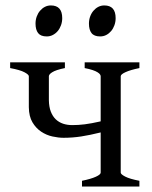

<svg xmlns="http://www.w3.org/2000/svg" viewBox="-20 -682 557 702"><path d="M279.8 0V-21Q313 -27.8 330.6 -35.9Q348.1 -43.9 348.1 -50.8V-197.8Q308.6 -188 276.9 -183.1Q245.1 -178.2 212.4 -178.2Q193.4 -178.2 171.4 -183.1Q149.4 -188 130.4 -200.7Q111.3 -213.4 98.6 -234.9Q85.9 -256.3 85.4 -290V-403.3Q85.4 -409.2 69.6 -417.7Q53.7 -426.3 17.1 -433.1V-454.1H217.3V-433.1Q200.2 -429.7 188.7 -425.8Q177.2 -421.9 170.7 -417.7Q164.1 -413.6 161.4 -409.9Q158.7 -406.2 158.7 -403.3V-315.4Q159.2 -291 165.8 -273.9Q172.4 -256.8 183.8 -245.8Q195.3 -234.9 210.7 -229.7Q226.1 -224.6 244.1 -224.6Q255.4 -224.6 266.6 -225.3Q277.8 -226.1 290 -227.5Q302.2 -229 316.4 -231.7Q330.6 -234.4 348.1 -238.3V-403.3Q348.1 -406.2 345.7 -409.9Q343.3 -413.6 336.7 -417.7Q330.1 -421.9 318.6 -425.8Q307.1 -429.7 289.6 -433.1V-454.1H489.7V-433.1Q456.5 -426.3 439 -418.2Q421.4 -410.2 421.4 -403.3V-50.8Q421.4 -44.9 437.7 -36.4Q454.1 -27.8 489.7 -21V0ZM402.8 -615.7Q402.8 -602.1 398.4 -589.8Q394 -577.6 386.5 -568.6Q378.9 -559.6 368.7 -554.2Q358.4 -548.8 346.2 -548.8Q324.2 -548.8 314.7 -561Q305.2 -573.2 305.2 -595.7Q305.2 -609.4 309.6 -621.6Q314 -633.8 321.8 -642.8Q329.6 -651.9 339.6 -657Q349.6 -662.1 361.3 -662.1Q402.8 -662.1 402.8 -615.7ZM207.5 -615.7Q207.5 -602.1 203.1 -589.8Q198.7 -577.6 191.2 -568.6Q183.6 -559.6 173.3 -554.2Q163.1 -548.8 150.9 -548.8Q128.9 -548.8 119.4 -561Q109.9 -573.2 109.9 -595.7Q109.9 -609.4 114.3 -621.6Q118.7 -633.8 126.5 -642.8Q134.3 -651.9 144.3 -657Q154.3 -662.1 166 -662.1Q207.5 -662.1 207.5 -615.7Z"/></svg>

Font: Gentium Plus CyrE
Style: Regular
Weight: 400
Designer: J. Victor Gaultney, Annie Olsen, Iska Routamaa, Becca Hirsbrunner
Foundry: SIL International
Version: Version 5.000